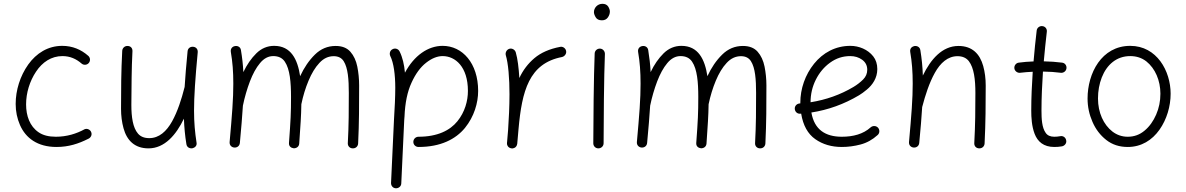

<svg xmlns="http://www.w3.org/2000/svg" viewBox="-20 -759 6284 1017"><path d="M450.2 -425.3C460 -436.5 458.5 -454.1 447.3 -463.4C409.7 -496.6 363.8 -516.1 309.6 -516.1C233.9 -516.1 172.4 -477.1 129.4 -417C86.4 -356.4 63 -280.8 63 -208.5C63 -168.5 70.8 -131.3 85.9 -96.7C116.2 -27.3 179.2 19.5 279.3 19.5C343.3 19.5 395.5 2.4 446.8 -23.4C460.4 -28.8 468.8 -43.9 463.4 -58.1C459 -71.8 442.4 -80.1 428.7 -74.7C385.3 -50.8 334 -34.7 275.9 -34.7C237.8 -34.7 207 -42.5 184.1 -58.6C137.7 -90.3 118.2 -145.5 118.2 -206.1C118.2 -266.6 137.2 -329.1 170.9 -379.4C204.1 -429.7 252 -461.9 310.5 -461.9C351.1 -461.9 383.3 -447.3 412.1 -422.4C423.3 -412.6 440.9 -414.1 450.2 -425.3Z M1027.3 -481.9C1028.8 -500 1017.1 -509.8 1003.9 -511.2C989.7 -512.7 975.1 -504.9 973.6 -487.3C966.3 -413.6 961.4 -351.6 958 -298.3C957.5 -297.4 957.5 -296.4 957 -294.9C941.9 -234.9 920.9 -168.9 891.6 -116.2C861.8 -63 822.8 -27.3 770.5 -27.3C744.6 -27.3 724.6 -35.2 710.9 -51.3C683.6 -83 675.8 -139.2 675.8 -203.6C675.8 -255.9 676.3 -304.2 677.2 -348.6C677.7 -393.1 679.2 -439.5 681.6 -488.3C682.1 -503.4 672.9 -515.6 654.8 -515.6C638.7 -515.6 627.9 -502.9 627.4 -489.3C621.6 -380.4 621.1 -283.7 621.1 -182.6C621.1 -146 625.5 -111.3 634.3 -79.6C651.9 -15.6 692.9 26.9 766.6 26.9C852.1 26.9 913.1 -44.9 954.1 -130.4C956.1 -83 960 -40 967.3 4.4C969.7 22.5 986.8 29.3 1001 25.9C1013.2 22.5 1024.4 12.2 1021 -3.9C1012.7 -58.1 1007.8 -108.9 1007.8 -172.9C1007.8 -248.5 1014.2 -342.8 1027.3 -481.9Z M1196.3 -6.8C1194.8 10.7 1207 21 1220.2 22.5C1233.9 23.9 1248.5 16.1 1250.5 -1.5C1257.8 -79.6 1263.2 -144 1266.6 -199.2C1275.9 -244.6 1288.6 -287.6 1303.7 -327.6C1318.8 -367.2 1336.4 -399.9 1357.4 -424.8C1377.9 -449.7 1401.4 -461.9 1427.2 -461.9C1455.1 -461.9 1475.6 -452.1 1488.8 -432.1C1515.6 -392.6 1521.5 -323.2 1521.5 -245.6C1521.5 -159.2 1519.5 -122.1 1510.7 -2C1509.3 16.1 1522 24.9 1535.6 26.4C1549.3 26.9 1563.5 19 1564.9 2C1571.8 -100.1 1575.2 -142.1 1576.2 -207C1585.4 -251.5 1598.1 -293 1614.3 -331.5C1630.4 -370.1 1649.4 -401.9 1671.9 -425.8C1693.8 -449.7 1719.2 -461.4 1747.6 -461.4C1771.5 -461.4 1789.1 -452.6 1800.3 -435.1C1823.2 -399.4 1827.6 -337.4 1827.6 -266.6C1827.6 -180.2 1827.6 -98.1 1822.3 0C1821.8 14.2 1832 26.9 1849.1 26.9C1866.2 26.9 1876.5 14.6 1877 0.5C1882.3 -108.4 1882.3 -206.1 1882.3 -306.2C1882.3 -340.8 1878.9 -374.5 1872.6 -406.2C1866.2 -438 1854 -464.4 1835.9 -484.9C1817.9 -505.4 1792 -515.6 1757.8 -515.6C1715.8 -515.6 1679.2 -500.5 1647.9 -469.7C1616.7 -439 1590.8 -400.9 1569.8 -355.5C1556.2 -444.8 1521.5 -516.1 1432.1 -516.1C1396.5 -516.1 1364.7 -502.9 1337.9 -476.6C1311 -450.2 1288.1 -417 1269 -377C1267.1 -417.5 1262.7 -454.6 1256.3 -493.2C1253.9 -511.2 1237.3 -518.1 1223.1 -514.6C1210.9 -512.2 1200.2 -501.5 1202.6 -484.4C1211.9 -430.2 1215.8 -379.9 1215.8 -315.9C1215.8 -277.8 1214.4 -234.4 1210.9 -185.1C1207.5 -135.7 1202.6 -76.7 1196.3 -6.8Z M2169.4 -7.3C2169.4 7.8 2181.6 19.5 2196.8 19.5C2314 19.5 2393.6 -21.5 2442.9 -81.5C2491.7 -141.6 2512.7 -214.4 2512.7 -277.3C2512.7 -424.3 2429.2 -516.1 2324.7 -516.1C2246.6 -516.1 2173.3 -464.4 2125 -374C2121.1 -416.5 2112.3 -455.1 2096.7 -486.3C2090.3 -500 2073.2 -505.9 2059.6 -498.5C2045.9 -492.2 2041 -475.6 2047.4 -461.9C2065.4 -426.3 2073.7 -362.3 2073.7 -294.4C2073.7 -245.1 2070.8 -188 2066.9 -125L2051.3 210C2050.8 225.1 2061.5 237.8 2076.7 238.3C2091.8 238.8 2105 228 2105.5 212.9L2121.1 -122.1C2121.6 -125.5 2121.6 -129.9 2122.1 -135.7C2122.6 -137.2 2122.6 -139.2 2122.6 -141.1C2125.5 -213.4 2137.7 -273.4 2159.7 -320.8C2181.2 -368.2 2207 -403.3 2237.3 -426.8C2267.1 -450.2 2296.4 -461.9 2324.7 -461.9C2391.6 -461.9 2458.5 -405.3 2458.5 -277.3C2458.5 -224.6 2442.4 -165.5 2402.8 -116.7C2363.3 -67.9 2296.9 -34.7 2196.8 -34.7C2181.6 -34.7 2169.4 -22.5 2169.4 -7.3Z M2689.5 26.9C2691.9 27.3 2694.8 27.3 2697.3 26.9V26.4H2698.7C2707.5 24.4 2713.9 19.5 2717.3 11.2C2717.8 10.7 2717.8 10.3 2717.8 9.8C2718.8 7.3 2719.2 5.4 2719.7 2.9C2722.2 -21.5 2724.6 -47.9 2726.6 -75.7C2744.6 -276.4 2781.7 -423.3 2957 -457C2971.2 -460.4 2981.9 -475.1 2978.5 -489.3C2976.1 -503.4 2960.9 -514.2 2946.8 -510.7C2890.6 -500 2845.2 -480 2811 -451.2C2776.9 -422.4 2750 -387.2 2731 -345.7C2727.5 -398.9 2722.2 -446.8 2711.9 -481.9C2707.5 -496.1 2691.9 -504.9 2677.7 -500.5C2663.6 -496.1 2655.3 -480.5 2659.2 -466.3C2665.5 -445.3 2670.4 -416 2673.8 -378.9C2677.2 -341.3 2678.7 -301.8 2678.7 -259.8C2678.7 -195.8 2675.3 -129.9 2671.4 -71.8C2669.4 -50.3 2668 -28.8 2666 -7.3C2665.5 -5.9 2665.5 -4.4 2665.5 -2.9C2665 -0.5 2665 2 2665.5 4.4V4.9C2666 5.4 2666 5.9 2666 6.3C2668 15.1 2673.3 21.5 2681.6 24.9H2682.1C2682.6 25.4 2682.6 25.4 2683.1 25.4C2685.1 25.9 2687 26.4 2689.5 26.9Z M3126 -694.8C3126 -687.5 3128.9 -678.2 3135.3 -667.5C3141.6 -656.7 3152.3 -651.4 3168.5 -651.4C3181.6 -651.4 3192.4 -656.2 3199.7 -666.5C3207 -676.8 3210.4 -687 3210.4 -698.2C3210.4 -705.6 3207.5 -714.4 3201.7 -724.1C3195.3 -733.9 3185.1 -738.8 3170.9 -738.8C3145 -738.8 3126 -717.8 3126 -694.8ZM3158.2 -501.5H3156.7C3143.1 -501.5 3130.4 -490.7 3129.9 -475.6C3125 -360.8 3122.6 -101.6 3122.6 0C3122.6 15.1 3134.3 26.9 3149.4 26.9C3164.6 26.9 3177.2 15.1 3177.2 0C3177.2 -101.1 3179.2 -360.4 3184.1 -472.7V-474.1C3184.1 -487.8 3173.3 -501 3158.2 -501.5Z M3353.5 -6.8C3352.1 10.7 3364.3 21 3377.4 22.5C3391.1 23.9 3405.8 16.1 3407.7 -1.5C3415 -79.6 3420.4 -144 3423.8 -199.2C3433.1 -244.6 3445.8 -287.6 3460.9 -327.6C3476.1 -367.2 3493.7 -399.9 3514.6 -424.8C3535.2 -449.7 3558.6 -461.9 3584.5 -461.9C3612.3 -461.9 3632.8 -452.1 3646 -432.1C3672.9 -392.6 3678.7 -323.2 3678.7 -245.6C3678.7 -159.2 3676.8 -122.1 3668 -2C3666.5 16.1 3679.2 24.9 3692.9 26.4C3706.5 26.9 3720.7 19 3722.2 2C3729 -100.1 3732.4 -142.1 3733.4 -207C3742.7 -251.5 3755.4 -293 3771.5 -331.5C3787.6 -370.1 3806.6 -401.9 3829.1 -425.8C3851.1 -449.7 3876.5 -461.4 3904.8 -461.4C3928.7 -461.4 3946.3 -452.6 3957.5 -435.1C3980.5 -399.4 3984.9 -337.4 3984.9 -266.6C3984.9 -180.2 3984.9 -98.1 3979.5 0C3979 14.2 3989.3 26.9 4006.3 26.9C4023.4 26.9 4033.7 14.6 4034.2 0.5C4039.6 -108.4 4039.6 -206.1 4039.6 -306.2C4039.6 -340.8 4036.1 -374.5 4029.8 -406.2C4023.4 -438 4011.2 -464.4 3993.2 -484.9C3975.1 -505.4 3949.2 -515.6 3915 -515.6C3873 -515.6 3836.4 -500.5 3805.2 -469.7C3773.9 -439 3748 -400.9 3727.1 -355.5C3713.4 -444.8 3678.7 -516.1 3589.4 -516.1C3553.7 -516.1 3522 -502.9 3495.1 -476.6C3468.3 -450.2 3445.3 -417 3426.3 -377C3424.3 -417.5 3419.9 -454.6 3413.6 -493.2C3411.1 -511.2 3394.5 -518.1 3380.4 -514.6C3368.2 -512.2 3357.4 -501.5 3359.9 -484.4C3369.1 -430.2 3373 -379.9 3373 -315.9C3373 -277.8 3371.6 -234.4 3368.2 -185.1C3364.7 -135.7 3359.9 -76.7 3353.5 -6.8Z M4628.9 -43.9C4640.1 -53.7 4640.6 -71.3 4630.9 -82.5C4620.6 -93.8 4603 -94.2 4591.8 -84.5C4552.7 -48.8 4499 -34.7 4439 -34.7C4353 -34.7 4293.5 -71.3 4277.8 -163.1C4366.2 -176.8 4450.7 -207 4530.3 -254.4C4542.5 -261.7 4556.2 -271.5 4571.3 -284.2C4601.6 -309.1 4627 -345.7 4627 -393.1C4627 -419.9 4619.6 -442.4 4605.5 -460.4C4576.7 -497.1 4529.8 -516.1 4484.4 -516.1C4404.8 -516.1 4338.9 -479.5 4292 -421.4C4245.1 -363.3 4219.2 -289.1 4219.2 -214.8V-211.4C4217.8 -210.9 4216.3 -210.9 4214.8 -210.9C4199.7 -209.5 4188.5 -196.8 4189.9 -181.6C4191.4 -166.5 4203.6 -155.3 4218.8 -156.7C4220.2 -156.7 4222.2 -156.7 4223.6 -157.2C4233.9 -94.7 4258.8 -49.8 4298.3 -22C4337.9 5.9 4384.8 19.5 4439 19.5C4472.2 19.5 4505.4 15.1 4538.6 6.3C4571.3 -2.4 4601.6 -19 4628.9 -43.9ZM4483.4 -461.9C4507.8 -461.9 4528.8 -455.6 4546.9 -442.4C4564.9 -429.2 4573.7 -411.6 4573.7 -389.6C4573.7 -369.6 4566.4 -352.5 4551.8 -337.9C4536.6 -322.8 4519.5 -309.6 4500.5 -298.3C4431.6 -257.3 4356 -230.5 4273.4 -217.3C4273.4 -259.8 4282.7 -299.8 4301.3 -336.9C4319.8 -374 4345.2 -404.3 4377 -427.2C4408.7 -450.2 4443.8 -461.9 4483.4 -461.9Z M4794.9 -6.8C4793.5 11.2 4805.7 21 4818.8 22.5C4832.5 23.9 4847.2 16.1 4849.1 -1.5C4856.4 -76.2 4861.3 -138.2 4864.7 -192.4L4865.2 -193.8C4880.9 -253.9 4901.9 -319.8 4931.6 -373C4960.9 -425.8 5000.5 -461.4 5051.8 -461.4C5078.1 -461.4 5098.1 -452.6 5111.8 -435.1C5139.2 -399.4 5146.5 -337.4 5146.5 -266.6C5146.5 -180.2 5146 -98.1 5140.6 0C5140.1 14.2 5149.9 26.9 5167.5 26.9C5184.6 26.9 5194.8 14.2 5195.3 0.5C5200.7 -108.4 5201.2 -206.1 5201.2 -306.2C5201.2 -342.8 5196.8 -377.4 5188 -409.2C5170.4 -473.1 5129.9 -515.6 5057.1 -515.6C4970.2 -515.6 4909.7 -444.3 4868.2 -358.9C4866.7 -406.2 4862.3 -448.7 4855 -493.2C4852.5 -511.2 4835.4 -518.1 4821.3 -514.6C4809.1 -511.2 4798.8 -501.5 4801.3 -484.4C4810.5 -430.2 4814.5 -379.9 4814.5 -315.9C4814.5 -277.8 4813 -234.4 4809.6 -185.1C4806.2 -135.7 4801.3 -76.7 4794.9 -6.8Z M5628.9 -397C5630.9 -412.1 5620.6 -425.8 5605.5 -427.2C5574.2 -431.2 5542 -433.6 5508.8 -434.1C5513.2 -486.3 5519 -538.1 5524.9 -590.8C5526.9 -606 5516.6 -619.1 5501.5 -620.6C5487.3 -622.6 5472.7 -612.3 5471.2 -597.2C5464.8 -542.5 5459 -488.3 5454.6 -433.6C5427.2 -432.6 5401.4 -430.7 5376.5 -427.2C5362.3 -425.8 5351.1 -412.1 5353 -397C5354.5 -382.8 5369.1 -371.6 5383.3 -373.5C5404.8 -376 5427.2 -377.9 5450.2 -378.9C5445.8 -311 5442.4 -243.2 5442.4 -173.3C5442.4 -136.7 5444.8 -90.3 5460.4 -49.8C5476.1 -9.3 5507.3 19.5 5564.5 19.5C5578.1 19.5 5591.8 18.6 5605.5 16.1C5620.6 12.7 5630.9 -1.5 5627.4 -15.6C5625 -30.8 5610.8 -41 5595.7 -37.6C5584.5 -35.6 5574.2 -34.7 5564.5 -34.7C5543.5 -34.7 5527.8 -41.5 5518.6 -55.7C5499 -83 5496.6 -128.9 5496.6 -173.3C5496.6 -243.2 5500 -311.5 5504.4 -379.9C5538.6 -379.4 5569.8 -377.4 5598.6 -373.5C5613.8 -371.6 5627.4 -382.8 5628.9 -397Z M5966.8 -516.1C5814.5 -516.1 5740.7 -370.6 5740.7 -237.3C5740.7 -193.8 5749.5 -152.8 5766.6 -113.8C5783.7 -74.2 5808.1 -42.5 5839.8 -17.6C5871.6 7.3 5909.2 19.5 5953.6 19.5C6025.9 19.5 6082.5 -16.6 6121.6 -71.8C6160.2 -126.5 6180.7 -195.8 6180.7 -262.7C6180.7 -382.8 6107.4 -516.1 5966.8 -516.1ZM5966.8 -461.9C5999.5 -461.9 6027.8 -452.6 6051.8 -434.1C6099.1 -396.5 6126.5 -332.5 6126.5 -262.7C6126.5 -223.1 6119.1 -186.5 6104 -151.9C6088.9 -117.2 6068.8 -88.9 6043 -67.4C6017.1 -45.4 5987.3 -34.7 5953.6 -34.7C5923.3 -34.7 5896.5 -43.9 5872.6 -62C5825.2 -98.6 5795.9 -162.6 5795.9 -237.3C5795.9 -277.3 5802.7 -314.5 5815.9 -348.6C5842.8 -417 5894.5 -461.9 5966.8 -461.9Z"/></svg>

Font: Mikhak Light
Style: Regular
Weight: 300
Designer: Amin Abedi
Version: Version 3.2